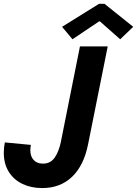

<svg xmlns="http://www.w3.org/2000/svg" viewBox="-20 -958 705 986"><path d="M-0.5 -173.3Q-0.5 -201.2 4.9 -226.6L138.7 -213.9Q135.7 -199.2 135.7 -186.5Q135.7 -154.8 153.1 -136.2Q170.4 -117.7 200.7 -117.7Q239.3 -117.7 260.7 -148.4Q282.2 -179.2 292.5 -229L390.6 -719.7H533.2L432.6 -218.3Q411.1 -108.9 350.6 -50.5Q290 7.8 196.8 7.8Q140.1 7.8 95.5 -13.4Q50.8 -34.7 25.1 -75.7Q-0.5 -116.7 -0.5 -173.3ZM298.8 -820.3 488.8 -938.5H516.6L664.1 -820.3L597.2 -756.3L493.2 -848.1H488.8L352.1 -756.3Z"/></svg>

Font: Reddit Sans Chocolate
Style: Bold Italic
Weight: 700
Italic angle: -11.25°
Designer: Stephen Hutchings
Version: Version 1.013